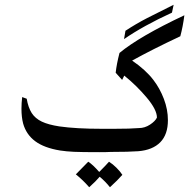

<svg xmlns="http://www.w3.org/2000/svg" viewBox="-20 -632 813 805"><path d="M92 -218Q98 -182 113 -158Q128 -135 155.5 -122Q183 -109 229 -102Q299 -92 407 -92H459Q527 -92 562 -95Q587 -95 609 -109.5Q631 -124 638 -139Q638 -172 595 -223Q552 -274 501 -315L492 -297L465 -327Q469 -364 481 -410Q564 -479 753 -568Q747 -521 736 -480Q615 -423 534 -378Q591 -339 623 -297Q650 -262 667 -217.5Q684 -173 684 -128Q684 -68 652 -35.5Q620 -3 560 2Q521 5 444 5Q428 6 397 6Q322 6 290 4.5Q258 3 232 -1Q165 -12 127.5 -40Q90 -68 77 -114Q70 -141 70 -176Q70 -200 73 -225ZM506 -503Q550 -532 596.5 -556Q643 -580 708 -612L701 -579Q581 -524 500 -468ZM493 101Q474 123 441 153Q422 129 398 109Q382 128 354 153Q328 123 298 99Q336 61 350 46Q369 58 396 89Q426 59 437 46Q453 56 468.5 71.5Q484 87 493 101Z"/></svg>

Font: Mirza
Style: Regular
Weight: 400
Designer: Arabic design by Kourosh Beigpour, Latin design by Eduardo Tunni, engineering by Lasse Fister
Version: Version 1.000